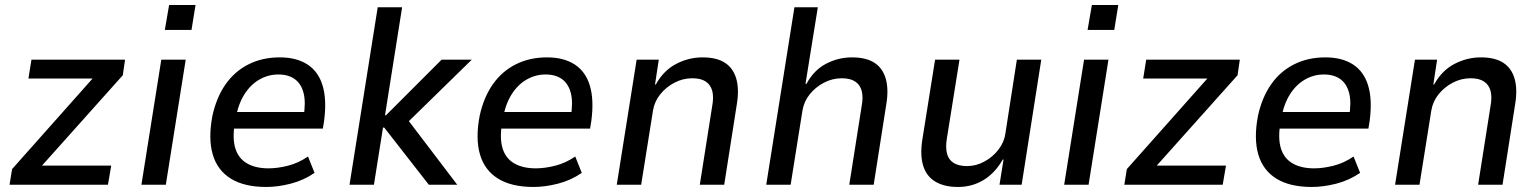

<svg xmlns="http://www.w3.org/2000/svg" viewBox="-20 -734 6113 763"><path d="M18 0 28 -62 372 -449 367 -422H93L105 -497H477L468 -435L121 -47L126 -76H422L409 0Z M635 -615 652 -714H757L741 -615ZM542 0 621 -497H718L639 0Z M1038 9Q951 9 897.5 -24Q844 -57 825.5 -120Q807 -183 824 -273Q840 -347 876.5 -399Q913 -451 968 -478.5Q1023 -506 1092 -506Q1158 -506 1201.5 -478Q1245 -450 1262 -394Q1279 -338 1268 -254L1263 -223H891L902 -289H1207L1186 -267Q1196 -327 1186.5 -364Q1177 -401 1151.5 -419.5Q1126 -438 1086 -438Q1046 -438 1011 -418Q976 -398 951.5 -359.5Q927 -321 917 -265L913 -244Q903 -183 915.5 -143.5Q928 -104 962 -84.5Q996 -65 1047 -65Q1083 -65 1124.5 -75.5Q1166 -86 1204 -112L1230 -47Q1186 -17 1135 -4Q1084 9 1038 9Z M1369 0 1481 -705H1578L1510 -276H1514L1735 -497H1855L1590 -238L1587 -276L1797 0H1684L1507 -227H1502L1466 0Z M2100 9Q2013 9 1959.5 -24Q1906 -57 1887.5 -120Q1869 -183 1886 -273Q1902 -347 1938.5 -399Q1975 -451 2030 -478.5Q2085 -506 2154 -506Q2220 -506 2263.5 -478Q2307 -450 2324 -394Q2341 -338 2330 -254L2325 -223H1953L1964 -289H2269L2248 -267Q2258 -327 2248.5 -364Q2239 -401 2213.5 -419.5Q2188 -438 2148 -438Q2108 -438 2073 -418Q2038 -398 2013.5 -359.5Q1989 -321 1979 -265L1975 -244Q1965 -183 1977.5 -143.5Q1990 -104 2024 -84.5Q2058 -65 2109 -65Q2145 -65 2186.5 -75.5Q2228 -86 2266 -112L2292 -47Q2248 -17 2197 -4Q2146 9 2100 9Z M2431 0 2510 -497H2598L2583 -398H2586Q2617 -454 2667 -480Q2717 -506 2772 -506Q2828 -506 2861 -484.5Q2894 -463 2906 -421Q2918 -379 2908 -319L2858 0H2761L2810 -311Q2817 -348 2810.5 -372.5Q2804 -397 2784.5 -410Q2765 -423 2731 -423Q2694 -423 2660.5 -405.5Q2627 -388 2604 -359.5Q2581 -331 2575 -295L2528 0Z M3025 0 3137 -705H3230L3181 -401H3185Q3214 -455 3262.5 -480.5Q3311 -506 3366 -506Q3422 -506 3455 -484.5Q3488 -463 3500 -421Q3512 -379 3502 -319L3452 0H3355L3404 -311Q3411 -348 3404.5 -372.5Q3398 -397 3378.5 -410Q3359 -423 3325 -423Q3288 -423 3254.5 -405.5Q3221 -388 3198 -359.5Q3175 -331 3169 -295L3122 0Z M3787 9Q3732 9 3696.5 -12.5Q3661 -34 3648.5 -76Q3636 -118 3645 -177L3696 -497H3793L3743 -185Q3737 -150 3743 -125Q3749 -100 3769 -87Q3789 -74 3823 -74Q3859 -74 3892 -92Q3925 -110 3947.5 -139Q3970 -168 3975 -201L4021 -497H4118L4040 0H3952L3968 -100H3965Q3934 -46 3888.5 -18.5Q3843 9 3787 9Z M4302 -615 4319 -714H4424L4408 -615ZM4209 0 4288 -497H4385L4306 0Z M4448 0 4458 -62 4802 -449 4797 -422H4523L4535 -497H4907L4898 -435L4551 -47L4556 -76H4852L4839 0Z M5193 9Q5106 9 5052.5 -24Q4999 -57 4980.5 -120Q4962 -183 4979 -273Q4995 -347 5031.5 -399Q5068 -451 5123 -478.5Q5178 -506 5247 -506Q5313 -506 5356.5 -478Q5400 -450 5417 -394Q5434 -338 5423 -254L5418 -223H5046L5057 -289H5362L5341 -267Q5351 -327 5341.5 -364Q5332 -401 5306.5 -419.5Q5281 -438 5241 -438Q5201 -438 5166 -418Q5131 -398 5106.5 -359.5Q5082 -321 5072 -265L5068 -244Q5058 -183 5070.5 -143.5Q5083 -104 5117 -84.5Q5151 -65 5202 -65Q5238 -65 5279.5 -75.5Q5321 -86 5359 -112L5385 -47Q5341 -17 5290 -4Q5239 9 5193 9Z M5524 0 5603 -497H5691L5676 -398H5679Q5710 -454 5760 -480Q5810 -506 5865 -506Q5921 -506 5954 -484.5Q5987 -463 5999 -421Q6011 -379 6001 -319L5951 0H5854L5903 -311Q5910 -348 5903.5 -372.5Q5897 -397 5877.5 -410Q5858 -423 5824 -423Q5787 -423 5753.5 -405.5Q5720 -388 5697 -359.5Q5674 -331 5668 -295L5621 0Z"/></svg>

Font: Nunito Sans 7pt SemiCondensed Medium
Style: Italic
Weight: 500
Width: 4
Italic angle: -9°
Designer: Vernon Adams
Foundry: Vernon Adams
Version: Version 3.101;gftools[0.9.27]